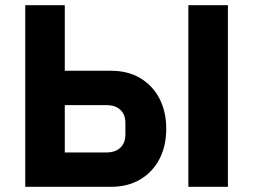

<svg xmlns="http://www.w3.org/2000/svg" viewBox="-20 -718 973 738"><path d="M77 0V-698H229V-446H407Q472 -446 519.5 -417.5Q567 -389 593 -339Q619 -289 619 -223Q619 -157 593 -107Q567 -57 519.5 -28.5Q472 0 407 0ZM229 -132H389Q412 -132 428 -140Q444 -148 453 -163.5Q462 -179 462 -201V-245Q462 -268 453 -283Q444 -298 428 -306Q412 -314 389 -314H229ZM704 0V-698H856V0Z"/></svg>

Font: IBM Plex Sans
Style: Regular
Weight: 400
Designer: Mike Abbink, Paul van der Laan, Pieter van Rosmalen
Foundry: Bold Monday
Version: Version 3.201